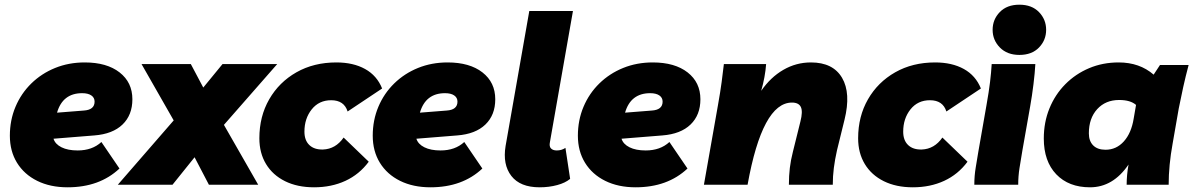

<svg xmlns="http://www.w3.org/2000/svg" viewBox="-20 -787 5084 818"><path d="M268 11Q194 11 138.5 -16.5Q83 -44 52.5 -93.5Q22 -143 22 -209Q22 -275 46 -332Q70 -389 113.5 -431.5Q157 -474 215 -497.5Q273 -521 341 -521Q435 -521 489.5 -478.5Q544 -436 544 -364Q544 -297 502 -256.5Q460 -216 382 -210L208 -196Q215 -173 242 -159.5Q269 -146 311 -146Q373 -146 412 -182L489 -69Q404 11 268 11ZM330 -390Q247 -390 223 -307L337 -316Q383 -319 383 -354Q383 -371 369 -380.5Q355 -390 330 -390Z M482 0 720 -274 583 -514H793L846 -414L928 -514H1161L934 -255L1080 0H870L809 -117L715 0Z M1318 11Q1247 11 1194.5 -15Q1142 -41 1113.5 -88Q1085 -135 1085 -198Q1085 -291 1127 -364Q1169 -437 1243 -479Q1317 -521 1413 -521Q1485 -521 1535.5 -493Q1586 -465 1608 -410L1461 -312Q1446 -360 1391 -360Q1339 -360 1308 -321Q1277 -282 1277 -226Q1277 -189 1298 -169Q1319 -149 1356 -150Q1410 -152 1444 -201L1551 -98Q1511 -44 1451.5 -16.5Q1392 11 1318 11Z M1814 11Q1740 11 1684.5 -16.5Q1629 -44 1598.5 -93.5Q1568 -143 1568 -209Q1568 -275 1592 -332Q1616 -389 1659.5 -431.5Q1703 -474 1761 -497.5Q1819 -521 1887 -521Q1981 -521 2035.5 -478.5Q2090 -436 2090 -364Q2090 -297 2048 -256.5Q2006 -216 1928 -210L1754 -196Q1761 -173 1788 -159.5Q1815 -146 1857 -146Q1919 -146 1958 -182L2035 -69Q1950 11 1814 11ZM1876 -390Q1793 -390 1769 -307L1883 -316Q1929 -319 1929 -354Q1929 -371 1915 -380.5Q1901 -390 1876 -390Z M2279 11Q2196 11 2158.5 -37.5Q2121 -86 2134 -165L2235 -740H2421L2323 -182Q2319 -163 2327.5 -154.5Q2336 -146 2352 -146Q2373 -146 2389 -157L2409 -25Q2389 -8 2354 1.5Q2319 11 2279 11Z M2688 11Q2614 11 2558.5 -16.5Q2503 -44 2472.5 -93.5Q2442 -143 2442 -209Q2442 -275 2466 -332Q2490 -389 2533.5 -431.5Q2577 -474 2635 -497.5Q2693 -521 2761 -521Q2855 -521 2909.5 -478.5Q2964 -436 2964 -364Q2964 -297 2922 -256.5Q2880 -216 2802 -210L2628 -196Q2635 -173 2662 -159.5Q2689 -146 2731 -146Q2793 -146 2832 -182L2909 -69Q2824 11 2688 11ZM2750 -390Q2667 -390 2643 -307L2757 -316Q2803 -319 2803 -354Q2803 -371 2789 -380.5Q2775 -390 2750 -390Z M2979 0 3039 -340Q3049 -396 3054.5 -437.5Q3060 -479 3064 -514H3244Q3240 -459 3223 -400Q3263 -458 3317.5 -489.5Q3372 -521 3435 -521Q3529 -521 3567.5 -455.5Q3606 -390 3578 -277L3546 -147Q3537 -107 3532.5 -71.5Q3528 -36 3528 0H3341Q3341 -38 3345 -71.5Q3349 -105 3358 -140L3390 -269Q3401 -312 3392 -331Q3383 -350 3354 -350Q3228 -350 3165 0Z M3869 11Q3798 11 3745.5 -15Q3693 -41 3664.5 -88Q3636 -135 3636 -198Q3636 -291 3678 -364Q3720 -437 3794 -479Q3868 -521 3964 -521Q4036 -521 4086.5 -493Q4137 -465 4159 -410L4012 -312Q3997 -360 3942 -360Q3890 -360 3859 -321Q3828 -282 3828 -226Q3828 -189 3849 -169Q3870 -149 3907 -150Q3961 -152 3995 -201L4102 -98Q4062 -44 4002.5 -16.5Q3943 11 3869 11Z M4131 0Q4131 -38 4137 -73.5Q4143 -109 4148 -140L4183 -340Q4193 -396 4198 -437.5Q4203 -479 4205 -514H4391Q4389 -477 4383 -428Q4377 -379 4369 -334L4336 -147Q4329 -106 4323.5 -71Q4318 -36 4318 0ZM4323 -553Q4271 -553 4240 -584.5Q4209 -616 4209 -660Q4209 -704 4239.5 -735.5Q4270 -767 4323 -767Q4376 -767 4406.5 -735.5Q4437 -704 4437 -660Q4437 -616 4406.5 -584.5Q4376 -553 4323 -553Z M4624 11Q4533 11 4480 -44.5Q4427 -100 4427 -197Q4427 -266 4451 -325Q4475 -384 4518.5 -428Q4562 -472 4620 -496.5Q4678 -521 4746 -521Q4835 -521 4895 -469L4922 -510H5044Q5031 -461 5021 -416Q5011 -371 5002 -325L4976 -176Q4959 -83 4959 0H4780Q4780 -41 4788 -86Q4722 11 4624 11ZM4690 -149Q4736 -149 4768 -184.5Q4800 -220 4810 -282L4820 -340Q4796 -361 4748 -361Q4690 -361 4654.5 -322Q4619 -283 4619 -219Q4619 -186 4637.5 -167.5Q4656 -149 4690 -149Z"/></svg>

Font: Livvic Black
Style: Italic
Weight: 900
Italic angle: -10°
Designer: Jacques Le Bailly, Baron von Fonthausen
Version: Version 1.001; ttfautohint (v1.8.2)